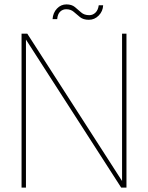

<svg xmlns="http://www.w3.org/2000/svg" viewBox="-20 -853 672 873"><path d="M78 0V-700H104L535 -30V-700H555V0H531L98 -673V0ZM384 -763Q359 -763 344 -775Q329 -787 315.5 -799Q302 -811 281 -811Q265 -811 253.5 -800Q242 -789 240 -766H219Q221 -795 239 -814Q257 -833 282 -833Q306 -833 320.5 -821Q335 -809 349 -796.5Q363 -784 386 -784Q402 -784 414 -795.5Q426 -807 429 -829H449Q448 -802 429 -782.5Q410 -763 384 -763Z"/></svg>

Font: DM Sans 10pt Thin
Style: Regular
Weight: 250
Version: Version 4.004;gftools[0.9.30]